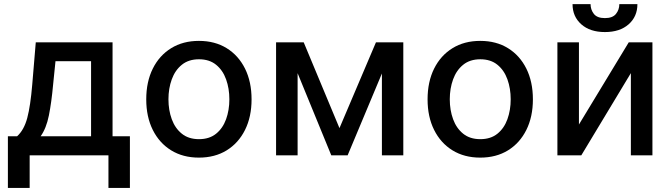

<svg xmlns="http://www.w3.org/2000/svg" viewBox="-20 -750 3241 927"><path d="M18.1 157.3V-92H62.5Q96.2 -122.5 111.7 -180.8Q127.1 -239 135.7 -342L152.7 -545.5H523.4V-92H607.2V157.3H503.6V0H123.2V157.3ZM176.1 -92H419.7V-454.5H247.9L236.5 -342Q228.7 -256 216.1 -193Q203.5 -130 176.1 -92Z M940.3 11Q863.6 11 806.5 -24.1Q749.3 -59.3 717.7 -122.7Q686.1 -186.1 686.1 -270.2Q686.1 -355.1 717.7 -418.7Q749.3 -482.2 806.5 -517.4Q863.6 -552.6 940.3 -552.6Q1017.4 -552.6 1074.4 -517.4Q1131.4 -482.2 1163 -418.7Q1194.6 -355.1 1194.6 -270.2Q1194.6 -186.1 1163 -122.7Q1131.4 -59.3 1074.4 -24.1Q1017.4 11 940.3 11ZM940.7 -78.1Q990.8 -78.1 1023.3 -104.4Q1055.8 -130.7 1071.6 -174.5Q1087.4 -218.4 1087.4 -270.6Q1087.4 -322.8 1071.6 -366.8Q1055.8 -410.9 1023.3 -437.3Q990.8 -463.8 940.7 -463.8Q890.6 -463.8 858 -437.3Q825.3 -410.9 809.3 -366.8Q793.3 -322.8 793.3 -270.6Q793.3 -218.4 809.3 -174.5Q825.3 -130.7 858 -104.4Q890.6 -78.1 940.7 -78.1Z M1619 -131.4 1795.1 -545.5H1927.2V0H1823.9V-395.2L1658.4 0H1579.5L1416.9 -396.7V0H1312.9V-545.5H1446.4Z M2298.7 11Q2221.9 11 2164.8 -24.1Q2107.6 -59.3 2076 -122.7Q2044.4 -186.1 2044.4 -270.2Q2044.4 -355.1 2076 -418.7Q2107.6 -482.2 2164.8 -517.4Q2221.9 -552.6 2298.7 -552.6Q2375.7 -552.6 2432.7 -517.4Q2489.7 -482.2 2521.3 -418.7Q2552.9 -355.1 2552.9 -270.2Q2552.9 -186.1 2521.3 -122.7Q2489.7 -59.3 2432.7 -24.1Q2375.7 11 2298.7 11ZM2299 -78.1Q2349.1 -78.1 2381.6 -104.4Q2414.1 -130.7 2429.9 -174.5Q2445.7 -218.4 2445.7 -270.6Q2445.7 -322.8 2429.9 -366.8Q2414.1 -410.9 2381.6 -437.3Q2349.1 -463.8 2299 -463.8Q2248.9 -463.8 2216.3 -437.3Q2183.6 -410.9 2167.6 -366.8Q2151.6 -322.8 2151.6 -270.6Q2151.6 -218.4 2167.6 -174.5Q2183.6 -130.7 2216.3 -104.4Q2248.9 -78.1 2299 -78.1Z M2775.2 -148.8 3015.6 -545.5H3130V0H3025.9V-397L2786.6 0H2671.2V-545.5H2775.2ZM2970.2 -730.1H3057.5Q3057.5 -670.1 3015.1 -632.6Q2972.7 -595.2 2900.6 -595.2Q2828.8 -595.2 2786.6 -632.6Q2744.3 -670.1 2744.3 -730.1H2831.3Q2831.3 -703.5 2847.1 -683.1Q2862.9 -662.6 2900.6 -662.6Q2937.9 -662.6 2954 -682.9Q2970.2 -703.1 2970.2 -730.1Z"/></svg>

Font: Inter Zeller Medium
Style: Regular
Weight: 500
Designer: Rasmus Andersson; Joe Bland
Foundry: zeller
Version: Version 3.015;git-dec3a8cb1